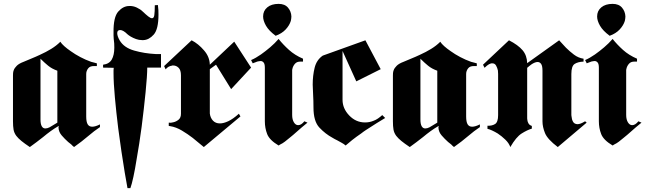

<svg xmlns="http://www.w3.org/2000/svg" viewBox="-20 -743 3331 991"><path d="M291 -528Q298 -517 312 -504.5Q326 -492 345 -479Q367 -463 394.5 -448.5Q422 -434 450 -424Q458 -422 465.5 -420Q473 -418 480 -416V-402H467Q445 -403 435 -390Q425 -377 425 -361V-142Q425 -114 432.5 -101.5Q440 -89 456 -89Q464 -89 474 -92Q484 -95 496 -101V-87Q467 -68 435 -40.5Q403 -13 362 16L358 12Q357 11 355 10Q350 4 344 -0.5Q338 -5 332 -10Q314 -26 298.5 -44Q283 -62 282 -84V-86Q282 -87 283 -89V-93Q262 -81 242 -66.5Q222 -52 203 -36Q185 -22 168 -9Q151 4 134 16Q107 -2 90.5 -15.5Q74 -29 64 -42Q53 -57 50 -74Q47 -91 47 -117V-353Q47 -359 47.5 -366Q48 -373 51 -381Q55 -392 66.5 -403.5Q78 -415 102 -424Q120 -432 142.5 -441Q165 -450 188 -461Q217 -474 244 -490.5Q271 -507 291 -527ZM189 -126Q189 -103 195.5 -91.5Q202 -80 214 -80Q219 -80 224.5 -81.5Q230 -83 236 -86L276 -110V-378Q248 -388 229 -403.5Q210 -419 193 -436L189 -440Z M512 -394V-409Q544 -413 557 -436Q570 -459 570 -497Q570 -507 569.5 -518.5Q569 -530 567 -542Q566 -551 566 -560V-576Q565 -655 590.5 -683.5Q616 -712 647 -712Q667 -713 686 -704Q705 -695 716 -684Q734 -667 745.5 -658Q757 -649 764 -649Q774 -648 776.5 -665Q779 -682 779 -716L795 -717Q797 -703 797.5 -691Q798 -679 798 -668Q798 -592 773.5 -564.5Q749 -537 720 -536H713Q697 -536 682 -541.5Q667 -547 655 -554Q649 -557 645 -560.5Q641 -564 638 -566Q627 -577 617.5 -582.5Q608 -588 600 -588Q593 -588 589 -584Q585 -580 585 -572Q585 -565 588 -555.5Q591 -546 598 -534Q620 -497 672.5 -482Q725 -467 784 -464H811V-394H740Q740 -353 731.5 -267.5Q723 -182 711 -88Q705 -44 698.5 -1Q692 42 685 80Q677 131 668.5 170Q660 209 653 228H638Q632 198 624 148.5Q616 99 607 40Q603 10 598.5 -20.5Q594 -51 590 -82Q580 -163 573 -239.5Q566 -316 566 -365V-380Q566 -387 567 -393Z M1063 -409 1189 -528 1276 -394 1173 -283 1095 -409 1063 -386V-157Q1066 -134 1079.5 -120Q1093 -106 1115 -106Q1134 -106 1158.5 -117.5Q1183 -129 1213 -156L1221 -142L1032 16Q1021 7 1006.5 -5Q992 -17 975 -31Q949 -51 919 -69Q889 -87 858 -92Q856 -92 854.5 -92.5Q853 -93 851 -93V-110Q856 -109 862 -109.5Q868 -110 875 -112Q889 -115 901.5 -125Q914 -135 914 -156V-354Q914 -381 902 -393Q890 -405 874 -405H870Q869 -405 867 -404Q858 -403 849.5 -398Q841 -393 835 -385L827 -402L969 -535Q1004 -517 1033 -483Q1062 -450 1063 -409Z M1284 -417 1276 -433Q1288 -438 1301 -445.5Q1314 -453 1327 -462Q1351 -479 1374.5 -499Q1398 -519 1418 -542Q1441 -513 1471.5 -485.5Q1502 -458 1544 -440V-425H1533Q1513 -426 1502.5 -414Q1492 -402 1489 -387Q1488 -385 1488 -382V-150Q1488 -126 1497 -111.5Q1506 -97 1519 -97Q1527 -97 1535 -102Q1543 -107 1551 -117L1567 -110Q1535 -84 1514 -65Q1493 -46 1474 -31Q1462 -21 1450.5 -12Q1439 -3 1424 4Q1423 5 1421.5 6Q1420 7 1418 8Q1371 -20 1359 -51Q1347 -82 1347 -117V-394Q1347 -413 1340.5 -420.5Q1334 -428 1325 -428Q1321 -428 1316.5 -427Q1312 -426 1307 -425Q1305 -424 1302.5 -423Q1300 -422 1297 -421Q1294 -420 1290.5 -418.5Q1287 -417 1284 -416ZM1402 -559Q1368 -584 1353 -610Q1338 -636 1338 -658Q1338 -687 1359.5 -705Q1381 -723 1418 -723Q1450 -723 1466.5 -703.5Q1483 -684 1484 -658Q1484 -652 1483 -646Q1482 -640 1481 -635Q1474 -612 1454.5 -591Q1435 -570 1402 -558Z M1748 -480V-228Q1748 -183 1782.5 -147Q1817 -111 1864 -111Q1875 -111 1886 -113Q1897 -115 1909 -120Q1920 -124 1931 -131.5Q1942 -139 1953 -149L1968 -134Q1951 -124 1924.5 -107.5Q1898 -91 1869 -72Q1863 -68 1856.5 -63.5Q1850 -59 1844 -54Q1819 -37 1797.5 -20Q1776 -3 1764 8Q1755 0 1743.5 -6Q1732 -12 1720 -19L1708 -25Q1702 -28 1696 -32Q1659 -52 1628.5 -84.5Q1598 -117 1598 -188Q1598 -205 1597.5 -222.5Q1597 -240 1596 -258Q1596 -264 1595.5 -270Q1595 -276 1595 -282Q1595 -288 1594.5 -294Q1594 -300 1594 -306Q1594 -353 1604 -393.5Q1614 -434 1646 -456L1866 -535L1945 -386L1819 -323Z M2252 -528Q2259 -517 2273 -504.5Q2287 -492 2306 -479Q2328 -463 2355.5 -448.5Q2383 -434 2411 -424Q2419 -422 2426.5 -420Q2434 -418 2441 -416V-402H2428Q2406 -403 2396 -390Q2386 -377 2386 -361V-142Q2386 -114 2393.5 -101.5Q2401 -89 2417 -89Q2425 -89 2435 -92Q2445 -95 2457 -101V-87Q2428 -68 2396 -40.5Q2364 -13 2323 16L2319 12Q2318 11 2316 10Q2311 4 2305 -0.5Q2299 -5 2293 -10Q2275 -26 2259.5 -44Q2244 -62 2243 -84V-86Q2243 -87 2244 -89V-93Q2223 -81 2203 -66.5Q2183 -52 2164 -36Q2146 -22 2129 -9Q2112 4 2095 16Q2068 -2 2051.5 -15.5Q2035 -29 2025 -42Q2014 -57 2011 -74Q2008 -91 2008 -117V-353Q2008 -359 2008.5 -366Q2009 -373 2012 -381Q2016 -392 2027.5 -403.5Q2039 -415 2063 -424Q2081 -432 2103.5 -441Q2126 -450 2149 -461Q2178 -474 2205 -490.5Q2232 -507 2252 -527ZM2150 -126Q2150 -103 2156.5 -91.5Q2163 -80 2175 -80Q2180 -80 2185.5 -81.5Q2191 -83 2197 -86L2237 -110V-378Q2209 -388 2190 -403.5Q2171 -419 2154 -436L2150 -440Z M2701 -417 2866 -535Q2874 -526 2883 -516.5Q2892 -507 2901 -497Q2920 -478 2942.5 -461Q2965 -444 2992 -440V-425Q2963 -424 2946 -413Q2929 -402 2929 -361V-149Q2929 -146 2930 -142Q2931 -127 2937.5 -115Q2944 -103 2960 -102Q2968 -102 2977.5 -105.5Q2987 -109 3000 -117L3008 -110L2859 16Q2806 -24 2793 -56Q2780 -88 2780 -117V-378Q2780 -403 2773 -413Q2766 -423 2755 -423Q2748 -423 2740.5 -420Q2733 -417 2725 -412Q2719 -408 2713 -403L2701 -393V-132Q2701 -128 2702 -123Q2703 -114 2708 -105.5Q2713 -97 2725 -93V-79Q2701 -72 2672.5 -54Q2644 -36 2614 16Q2607 -4 2588.5 -22Q2570 -40 2549 -54Q2534 -63 2520 -69.5Q2506 -76 2496 -78V-94Q2520 -93 2535.5 -103Q2551 -113 2551 -149V-362Q2551 -365 2550.5 -369.5Q2550 -374 2550 -379Q2547 -393 2540.5 -404.5Q2534 -416 2522 -416Q2514 -417 2504 -411.5Q2494 -406 2481 -393L2473 -409L2607 -535Q2654 -511 2677 -484Q2700 -457 2701 -417Z M3008 -417 3000 -433Q3012 -438 3025 -445.5Q3038 -453 3051 -462Q3075 -479 3098.5 -499Q3122 -519 3142 -542Q3165 -513 3195.5 -485.5Q3226 -458 3268 -440V-425H3257Q3237 -426 3226.5 -414Q3216 -402 3213 -387Q3212 -385 3212 -382V-150Q3212 -126 3221 -111.5Q3230 -97 3243 -97Q3251 -97 3259 -102Q3267 -107 3275 -117L3291 -110Q3259 -84 3238 -65Q3217 -46 3198 -31Q3186 -21 3174.5 -12Q3163 -3 3148 4Q3147 5 3145.5 6Q3144 7 3142 8Q3095 -20 3083 -51Q3071 -82 3071 -117V-394Q3071 -413 3064.5 -420.5Q3058 -428 3049 -428Q3045 -428 3040.5 -427Q3036 -426 3031 -425Q3029 -424 3026.5 -423Q3024 -422 3021 -421Q3018 -420 3014.5 -418.5Q3011 -417 3008 -416ZM3126 -559Q3092 -584 3077 -610Q3062 -636 3062 -658Q3062 -687 3083.5 -705Q3105 -723 3142 -723Q3174 -723 3190.5 -703.5Q3207 -684 3208 -658Q3208 -652 3207 -646Q3206 -640 3205 -635Q3198 -612 3178.5 -591Q3159 -570 3126 -558Z"/></svg>

Font: Fette UNZ Fraktur
Style: Regular
Weight: 900
Foundry: UNZ1 Extensions by Catfonts.de
Version: Version 0.000 2012 initial release